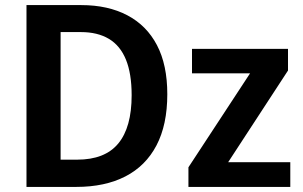

<svg xmlns="http://www.w3.org/2000/svg" viewBox="-20 -734 1189 754"><path d="M637 -364Q637 -244 594.5 -163Q552 -82 472 -41Q392 0 280 0H84V-714H299Q404 -714 480 -674Q556 -634 596.5 -556.5Q637 -479 637 -364ZM497 -360Q497 -445 474.5 -500Q452 -555 407.5 -581.5Q363 -608 298 -608H218V-107H283Q392 -107 444.5 -170.5Q497 -234 497 -360ZM1120 0H720V-77L962 -446H734V-542H1111V-457L876 -97H1120Z"/></svg>

Font: Noto Sans Display SemiBold
Style: Regular
Weight: 600
Designer: Monotype Design Team
Foundry: Monotype Imaging Inc.
Version: Version 2.003